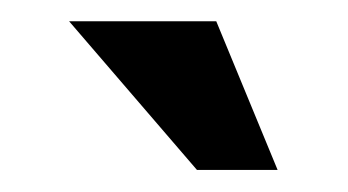

<svg xmlns="http://www.w3.org/2000/svg" viewBox="-20 -760 324 179"><path d="M44.4 -740.2H181.6L238.8 -601.6H163.6Z"/></svg>

Font: Limelight
Style: Regular
Weight: 400
Designer: Nicole Fally with help from Eben Sorkin
Foundry: Nicole Fally with help from Eben Sorkin
Version: Version 1.002